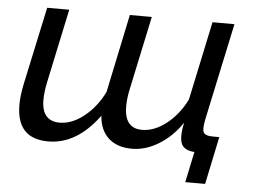

<svg xmlns="http://www.w3.org/2000/svg" viewBox="-48 -582 1010 766"><g transform="rotate(5 457.0 -199.5)"><path d="M720.2 123 746.1 0Q704.6 -2.9 693.6 -28.3Q682.6 -53.7 694.8 -112.8Q657.2 -56.6 604 -23.9Q550.8 8.8 496.1 8.8Q437 8.8 402.3 -22.9Q367.7 -54.7 363.8 -111.8Q275.4 8.8 161.1 8.8Q32.7 8.8 34.2 -129.9Q34.2 -162.1 43.9 -210L110.8 -522H199.2L137.2 -230Q127.9 -187.5 127.9 -154.8Q127.9 -69.8 200.2 -69.8Q249 -69.8 297.4 -108.2Q345.7 -146.5 376 -208L441.9 -522H529.8L467.8 -230Q459 -190.9 459 -158.2Q459 -69.8 529.8 -69.8Q579.1 -69.8 627.4 -107.7Q675.8 -145.5 706.1 -207L772.9 -522H860.8L779.8 -142.1Q769.5 -96.2 776.1 -82Q782.7 -67.9 814 -67.9H839.8L799.8 123Z"/></g></svg>

Font: Rawline Medium
Style: Italic
Weight: 500
Italic angle: -12°
Designer: Matt McInerney, Pablo Impallari, Rodrigo Fuenzalida
Foundry: Matt McInerney, Pablo Impallari, Rodrigo Fuenzalida
Version: Version 4.020;PS 004.020;hotconv 1.0.88;makeotf.lib2.5.64775